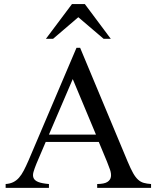

<svg xmlns="http://www.w3.org/2000/svg" viewBox="-20 -909 759 929"><path d="M450.2 0V-18.6Q484.9 -19 499.5 -28.6Q514.2 -38.1 516.6 -53.2Q519 -68.4 512.5 -87.6Q505.9 -106.9 497.6 -127L458 -222.2H201.2L156.2 -116.7Q147 -94.2 142.1 -77.1Q137.2 -60.1 142.3 -47.9Q147.5 -35.6 164.8 -28.6Q182.1 -21.5 216.8 -18.6V0H7.3V-18.6Q28.3 -20 43.9 -27.6Q59.6 -35.2 72 -49.3Q84.5 -63.5 95.2 -84.2Q106 -105 117.7 -131.8L350.1 -677.7H367.7L597.7 -127Q612.3 -92.3 624 -71.5Q635.7 -50.8 648.2 -39.6Q660.6 -28.3 675.5 -24.2Q690.4 -20 710.9 -18.6V0ZM332 -526.4 216.8 -257.8H444.3ZM481.4 -721.2 358.9 -825.7 236.8 -721.2H202.1L328.1 -889.2H390.6L516.1 -721.2Z"/></svg>

Font: Doulos SIL Phon
Style: Regular
Weight: 400
Designer: Walt Agee, Victor Gaultney, Peter Martin, Debbi Hosken, Becca Hirsbrunner
Foundry: SIL International
Version: Version 5.000